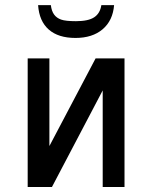

<svg xmlns="http://www.w3.org/2000/svg" viewBox="-20 -745 623 765"><path d="M90.3 0V-512.2H176.8V-163.1L360.8 -512.2H476.1V0H389.2V-384.8L187 0ZM280.8 -593.8Q212.4 -593.8 174.3 -627.2Q136.2 -660.6 131.8 -724.6H182.6Q185.5 -700.7 195.6 -687Q205.6 -673.3 223.4 -667Q241.2 -660.6 282.7 -660.6Q332 -660.6 355.5 -676.3Q378.9 -691.9 383.8 -724.6H434.6Q429.7 -663.1 388.9 -628.4Q348.1 -593.8 280.8 -593.8Z"/></svg>

Font: Cadman
Style: Regular
Weight: 400
Designer: Paul James MIller
Foundry: High-Logic / Made with FontCreator
Version: Version 2.114;March 28, 2021;FontCreator 13.0.0.2683 64-bit